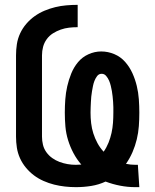

<svg xmlns="http://www.w3.org/2000/svg" viewBox="-20 -763 640 791"><path d="M537 8Q506 8 475 2Q444 -4 415 -15Q387 -2 356 3Q325 8 293 8Q270 8 247.5 5.5Q225 3 203 -2.5Q181 -8 159.5 -17.5Q138 -27 120 -40.5Q102 -54 87 -72Q72 -90 62.5 -111Q53 -132 49.5 -154.5Q46 -177 46 -200V-535Q46 -558 49.5 -581Q53 -604 63 -625.5Q73 -647 88.5 -665Q104 -683 123 -696.5Q142 -710 163.5 -719Q185 -728 207.5 -733.5Q230 -739 253.5 -741Q277 -743 300 -743V-651Q282 -651 264.5 -649Q247 -647 230 -641Q213 -635 198 -625.5Q183 -616 172.5 -601.5Q162 -587 157.5 -570Q153 -553 153 -535V-200Q153 -183 157 -166.5Q161 -150 171 -136Q181 -122 195 -112Q209 -102 225 -96Q241 -90 258 -87Q275 -84 292 -84Q298 -84 304 -84.5Q310 -85 315 -85Q296 -107 282.5 -132.5Q269 -158 260.5 -185.5Q252 -213 249.5 -241.5Q247 -270 247 -299Q247 -326 249 -353.5Q251 -381 257 -407.5Q263 -434 273.5 -460Q284 -486 301.5 -507Q319 -528 344.5 -539.5Q370 -551 397 -551Q425 -551 451 -540Q477 -529 495.5 -508Q514 -487 525.5 -461.5Q537 -436 543.5 -409Q550 -382 552 -354Q554 -326 554 -299Q554 -271 552 -243.5Q550 -216 543.5 -189Q537 -162 526 -136.5Q515 -111 499 -88Q509 -86 518.5 -85Q528 -84 538 -84Q541 -84 543.5 -84Q546 -84 548 -84L554 8Q550 8 545.5 8Q541 8 537 8ZM407 -138Q419 -155 427 -175Q435 -195 439.5 -215.5Q444 -236 445.5 -257Q447 -278 447 -299Q447 -310 447 -321Q447 -332 446 -343Q445 -354 444 -365.5Q443 -377 441 -387.5Q439 -398 436.5 -409Q434 -420 429.5 -430.5Q425 -441 417.5 -450Q410 -459 399 -459Q387 -459 380 -449.5Q373 -440 369 -429.5Q365 -419 363 -408.5Q361 -398 359 -387Q357 -376 356 -365Q355 -354 354.5 -343Q354 -332 353.5 -321Q353 -310 353 -299Q353 -277 355.5 -255.5Q358 -234 364.5 -213.5Q371 -193 381.5 -173.5Q392 -154 407 -138Z"/></svg>

Font: Iosevka Curly SmBdEx
Style: Regular
Weight: 600
Width: 7
Monospace: yes
Designer: Belleve Invis
Foundry: Belleve Invis
Version: Version 11.1.0; ttfautohint (v1.8.3)